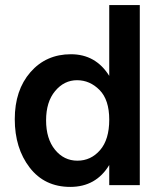

<svg xmlns="http://www.w3.org/2000/svg" viewBox="-20 -727 634 754"><path d="M529 0H409V-79Q357 7 256 7Q155 7 96.5 -69Q38 -145 38 -259Q38 -373 99.5 -443.5Q161 -514 258.5 -514Q356 -514 409 -429V-707H529ZM282.5 -412Q232 -412 196.5 -369.5Q161 -327 161 -254.5Q161 -182 196 -139Q231 -96 284 -96Q337 -96 373 -137.5Q409 -179 409 -257Q409 -335 371 -373.5Q333 -412 282.5 -412Z"/></svg>

Font: Hind Colombo SemiBold
Style: Regular
Weight: 600
Designer: Jyotish Sonowal, Aditi Pimprikar
Foundry: Indian Type Foundry
Version: Version 1.000;PS 1.0;hotconv 1.0.86;makeotf.lib2.5.63406; tt